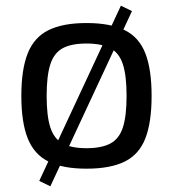

<svg xmlns="http://www.w3.org/2000/svg" viewBox="-20 -580 608 675"><path d="M405 -560 444 -541 157 75 118 56ZM284 -499Q368 -499 418.5 -474Q469 -449 491 -392.5Q513 -336 513 -243Q513 -150 491 -93.5Q469 -37 418.5 -12Q368 13 284 13Q201 13 150.5 -12Q100 -37 77.5 -93.5Q55 -150 55 -243Q55 -336 77.5 -392.5Q100 -449 150.5 -474Q201 -499 284 -499ZM284 -427Q231 -427 200.5 -410.5Q170 -394 157 -354Q144 -314 144 -243Q144 -172 157 -132Q170 -92 200.5 -75.5Q231 -59 284 -59Q337 -59 368 -75.5Q399 -92 412 -132Q425 -172 425 -243Q425 -314 412 -354Q399 -394 368 -410.5Q337 -427 284 -427Z"/></svg>

Font: Exo 2
Style: Regular
Weight: 400
Designer: Natanael Gama
Foundry: Natanael Gama
Version: Version 2.010